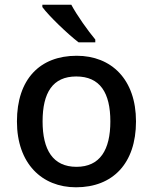

<svg xmlns="http://www.w3.org/2000/svg" viewBox="-20 -786 649 816"><path d="M283 -766H160V-756C187 -719 267 -642 314 -606H385V-618C354 -655 307 -721 283 -766ZM558 -270C558 -449 453 -549 306 -549C149 -549 52 -449 52 -270C52 -91 158 10 303 10C459 10 558 -91 558 -270ZM161 -270C161 -392 204 -461 304 -461C405 -461 449 -392 449 -270C449 -149 405 -77 305 -77C205 -77 161 -149 161 -270Z"/></svg>

Font: Noto Sans Bassa Vah Medium
Style: Regular
Weight: 500
Designer: Monotype Design Team
Foundry: Monotype Imaging Inc.
Version: Version 2.002